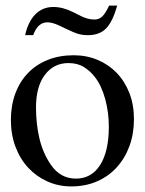

<svg xmlns="http://www.w3.org/2000/svg" viewBox="-20 -658 519 688"><path d="M400 -638Q384 -581 360.5 -556.5Q337 -532 295 -532Q276 -532 260.5 -536.5Q245 -541 214 -556L191 -567Q167 -578 150 -578Q115 -578 99 -532H70Q81 -581 107 -607Q133 -633 171 -633Q205 -633 241 -615L265 -603Q293 -588 318 -588Q335 -588 346.5 -599Q358 -610 371 -638ZM460 -231Q460 -179 444 -135Q428 -91 398.5 -58.5Q369 -26 327.5 -8Q286 10 235 10Q190 10 150.5 -7.5Q111 -25 81.5 -56.5Q52 -88 35.5 -132Q19 -176 19 -228Q19 -280 35 -323Q51 -366 80.5 -396.5Q110 -427 151.5 -443.5Q193 -460 244 -460Q290 -460 329.5 -443.5Q369 -427 398 -397Q427 -367 443.5 -325Q460 -283 460 -231ZM370 -204Q370 -255 357 -303Q344 -351 320 -382Q302 -405 279.5 -418.5Q257 -432 225 -432Q173 -432 141 -390Q109 -348 109 -273Q109 -213 121.5 -161Q134 -109 162 -68Q196 -18 252 -18Q308 -18 339 -67Q370 -116 370 -204Z"/></svg>

Font: STIXGeneralUnicodeRegular
Style: Regular
Weight: 400
Designer: MicroPress Inc., with final additions and corrections provided by Coen Hoffman, Elsevier (retired)
Version: Version 1.1.0